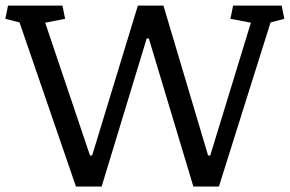

<svg xmlns="http://www.w3.org/2000/svg" viewBox="-41 -681 1059 701"><path d="M196.8 -612.3 124 -598.1 287.6 -113.3H295.4L462.4 -660.6H555.7L718.8 -113.3H726.6L875 -598.1L800.3 -612.3L810.1 -660.6H987.3L997.1 -612.3L946.8 -599.1L758.3 0H665L502.4 -540.5H494.6L330.1 0H236.3L30.3 -599.1L-21.5 -612.3L-11.7 -660.6H187Z"/></svg>

Font: Noticia Text
Style: Regular
Weight: 400
Designer: JM Sole
Foundry: JM Sole
Version: Version 1.003